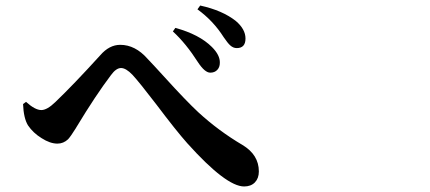

<svg xmlns="http://www.w3.org/2000/svg" viewBox="-20 -718 1540 687"><path d="M853.5 -50.8Q789.1 -50.8 650.4 -205.1Q610.4 -250 539.1 -344.7Q478.5 -423.8 454.1 -450.2Q430.7 -474.6 413.1 -474.6Q395.5 -474.6 377 -449.2Q322.3 -377 253.9 -263.7Q252.9 -261.7 251 -258.8Q233.4 -230.5 223.6 -219.7Q207 -204.1 185.5 -204.1Q159.2 -204.1 128.9 -223.6Q98.6 -242.2 80.1 -269.5Q64.5 -294.9 62.5 -345.7L73.2 -353.5Q105.5 -324.2 127.9 -324.2Q148.4 -324.2 177.7 -352.5Q242.2 -414.1 338.9 -520.5Q371.1 -557.6 410.2 -557.6Q463.9 -557.6 507.8 -507.8Q529.3 -485.4 568.4 -442.4Q645.5 -357.4 689.5 -316.4Q761.7 -250 847.7 -199.2Q906.2 -164.1 906.2 -104.5Q906.2 -80.1 892.1 -65.4Q877.9 -50.8 853.5 -50.8ZM732.4 -458Q712.9 -458 688.5 -495.1Q645.5 -562.5 598.6 -605.5L607.4 -618.2Q693.4 -594.7 738.3 -549.8Q767.6 -520.5 766.6 -493.2Q766.6 -477.5 757.3 -467.8Q748 -458 732.4 -458ZM827.1 -545.9Q814.5 -545.9 803.7 -555.7Q794.9 -563.5 780.3 -585Q743.2 -643.6 686.5 -684.6L696.3 -698.2Q776.4 -680.7 824.2 -642.6Q858.4 -613.3 858.4 -580.1Q858.4 -545.9 827.1 -545.9Z"/></svg>

Font: Bpmf GenRyu Min B
Style: B
Weight: 700
Foundry: But Ko
Version: Version 1.320